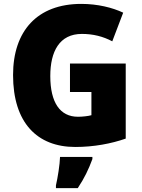

<svg xmlns="http://www.w3.org/2000/svg" viewBox="-20 -744 726 985"><path d="M339 -418V-272H449V-153C432 -148 401 -145 380 -145C288 -145 238 -218 238 -354C238 -480 285 -570 400 -570C458 -570 509 -557 556 -532L612 -679C557 -705 481 -724 397 -724C171 -724 47 -585 47 -359C47 -114 171 10 366 10C461 10 551 -7 625 -33V-418ZM454 72V61H288C287 100 276 168 267 207V221H379C413 170 434 126 454 72Z"/></svg>

Font: Noto Sans Sinhala SemiCondensed Black
Style: Regular
Weight: 900
Width: 4
Designer: Jelle Bosma - Monotype Design Team
Foundry: Monotype Imaging Inc.
Version: Version 2.006